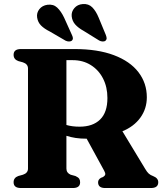

<svg xmlns="http://www.w3.org/2000/svg" viewBox="-20 -947 833 967"><path d="M719.5 -457Q719.5 -399.5 687 -354.5Q654.5 -309.5 596.5 -286L711.5 -96Q720.5 -80.5 729 -72.8Q737.5 -65 751.5 -60Q777 -50 777 -29Q777 0 740 0H509.5Q474 0 474 -29Q474 -42.5 488.5 -51.5L499 -55.5Q508.5 -61.5 510 -68.2Q511.5 -75 504.5 -87.5L416.5 -248.5H414.5Q386 -248.5 361 -252.2Q336 -256 314.5 -263V-98Q314.5 -76 336 -67L360 -60.5Q374 -54 378.8 -47Q383.5 -40 383.5 -29Q383.5 0 347 0H85.5Q48.5 0 48.5 -29Q48.5 -52 72 -60.5L95.5 -67Q121 -75.5 121 -98V-602Q121 -624.5 95.5 -633L72 -639.5Q48.5 -648 48.5 -671Q48.5 -700 85.5 -700H354Q472 -700 553.5 -669.2Q635 -638.5 677.2 -583.5Q719.5 -528.5 719.5 -457ZM314.5 -644V-317.5Q343.5 -309 381 -309Q447.5 -309 484.2 -345Q521 -381 521 -453.5Q521 -508.5 499 -551.5Q477 -594.5 437.5 -619.2Q398 -644 346.5 -644ZM477 -858 513 -771Q516.5 -762 517 -755Q517.5 -748 512 -742.5Q506 -737.5 496.8 -738Q487.5 -738.5 479.5 -743L402 -791Q374 -806.5 358.8 -823.8Q343.5 -841 341 -865.5Q339 -888 354.5 -906.2Q370 -924.5 396.5 -926.5Q426 -929 444.8 -910Q463.5 -891 477 -858ZM303 -858 342 -771.5Q346 -763.5 347 -756.2Q348 -749 342.5 -743Q337 -738 328 -738Q319 -738 310.5 -742L231.5 -788Q202.5 -802.5 186.5 -818.8Q170.5 -835 167 -859Q163.5 -882 178.2 -900.8Q193 -919.5 219 -923Q248.5 -927 268 -908.8Q287.5 -890.5 303 -858Z"/></svg>

Font: Fraunces 9pt
Style: Bold
Weight: 700
Version: Version 1.000;[b76b70a41]